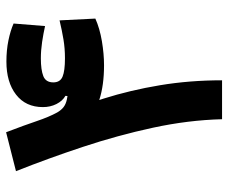

<svg xmlns="http://www.w3.org/2000/svg" viewBox="-79 -665 744 626"><g transform="rotate(-90 293.0 -352.0)"><path d="M217.3 0Q214.4 -110.8 189.5 -225.8Q164.6 -340.8 127 -454.1Q89.4 -567.4 47.9 -671.9L174.8 -704.1Q197.8 -644 211.2 -604.2Q224.6 -564.5 239.3 -537.6Q246.6 -524.9 256.3 -517.1Q266.1 -509.3 282 -505.9Q297.9 -502.4 322.8 -502.4L321.3 -475.6L291.5 -488.3L293.5 -510.7Q276.9 -520 266.8 -540Q256.8 -560.1 256.8 -584Q256.8 -640.1 297.4 -671.6Q337.9 -703.1 405.3 -703.1Q442.4 -703.1 474.4 -696.5Q506.3 -689.9 529.3 -679.7L521 -577.1Q497.1 -582.5 469.2 -586.7Q441.4 -590.8 415.5 -590.8Q378.4 -590.8 357.9 -582.8Q337.4 -574.7 337.4 -550.3Q337.4 -527.8 356.2 -520Q375 -512.2 416 -512.2Q448.2 -512.2 477.5 -517.1Q506.8 -522 539.6 -529.8L545.4 -413.1Q513.7 -398.9 471.9 -391.8Q430.2 -384.8 393.1 -384.8Q328.1 -384.8 280.8 -400.1Q233.4 -415.5 203.4 -445.1Q173.3 -474.6 159.7 -516.6L221.2 -550.3Q256.8 -474.1 284.4 -386.7Q312 -299.3 328.1 -202.4Q344.2 -105.5 344.2 0Z"/></g></svg>

Font: Cascadia Mono
Style: Regular
Weight: 400
Monospace: yes
Designer: Aaron Bell
Foundry: Saja Typeworks
Version: Version 2404.023